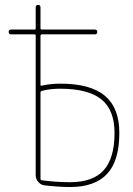

<svg xmlns="http://www.w3.org/2000/svg" viewBox="-20 -750 540 780"><path d="M144.5 -375V-24.4Q144.5 -18.6 150.4 -17.6Q208 -9.8 264.6 -9.8Q357.4 -9.8 401.4 -58.6Q445.3 -107.4 445.3 -210Q445.3 -302.7 392.1 -346.2Q338.9 -389.6 224.6 -389.6Q183.6 -389.6 150.4 -380.9Q144.5 -378.9 144.5 -375ZM25.4 -610.4Q15.6 -610.4 15.1 -620.1Q14.6 -629.9 25.4 -629.9H120.1Q125 -629.9 125 -634.8V-719.7Q125 -729.5 134.8 -730Q144.5 -730.5 144.5 -719.7V-634.8Q144.5 -629.9 150.4 -629.9H365.2Q375 -629.9 375 -620.1Q375 -610.4 365.2 -610.4H150.4Q145.5 -610.4 144.5 -605.5V-405.3Q144.5 -400.4 150.4 -402.3Q187.5 -410.2 224.6 -410.2Q347.7 -410.2 406.2 -360.8Q464.8 -311.5 464.8 -210Q464.8 -96.7 415 -43.5Q365.2 9.8 264.6 9.8Q219.7 9.8 160.2 2.9Q145.5 1 135.3 -11.2Q125 -23.4 125 -38.1V-605.5Q125 -610.4 120.1 -610.4Z"/></svg>

Font: Rounded Mgen+ 1mn thin
Style: Regular
Weight: 100
Designer: [Source Han Sans]
Ryoko NISHIZUKA  (kana & ideographs); Paul D. Hunt (Latin, Greek & Cyrillic); Wenlong ZHANG  (bopomofo
Version: Version 1.059.20150602